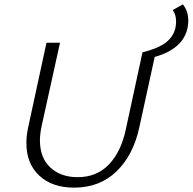

<svg xmlns="http://www.w3.org/2000/svg" viewBox="-20 -854 883 880"><path d="M843 -759Q843 -740 839 -723Q817 -629 689 -593L618 -268Q590 -141 513 -67.5Q436 6 320 6Q219 6 160 -49Q101 -104 101 -198Q101 -231 108 -265L193 -658H255L171 -277Q163 -239 163 -211Q163 -131 210.5 -86.5Q258 -42 336 -42Q423 -42 478.5 -99.5Q534 -157 556 -258L633 -614Q702 -631 738 -657.5Q774 -684 784 -726Q787 -741 787 -755Q787 -787 772 -808L818 -834Q843 -804 843 -759Z"/></svg>

Font: Ysabeau Infant Semilight
Style: Italic
Weight: 300
Italic angle: -12°
Designer: Christian Thalmann (Catharsis Fonts)
Version: Version 0.003